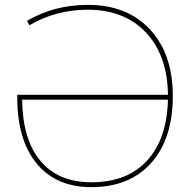

<svg xmlns="http://www.w3.org/2000/svg" viewBox="-20 -760 777 790"><path d="M671 -370Q669 -532 580.5 -626Q492 -720 341 -720Q210 -720 101 -656L91 -674Q203 -740 341 -740Q503 -740 597 -639Q691 -538 691 -365Q691 -189 602 -89.5Q513 10 356 10Q211 10 131 -87Q51 -184 51 -360V-370ZM671 -350H71Q73 -186 146.5 -98Q220 -10 356 -10Q503 -10 585 -99Q667 -188 671 -350Z"/></svg>

Font: M PLUS 1p Thin
Style: Regular
Weight: 250
Version: Version 1.062